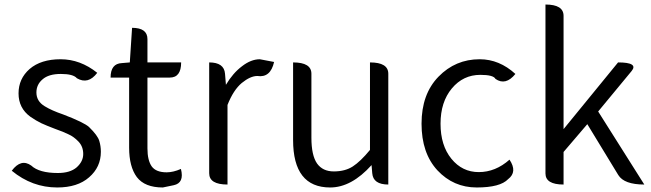

<svg xmlns="http://www.w3.org/2000/svg" viewBox="-20 -816 2880 849"><path d="M233 13Q122 13 32 -61Q73 -116 118 -84Q153 -51 236 -51Q290 -51 319 -76Q348 -102 348 -135Q348 -168 327 -190Q306 -212 283 -222Q261 -233 224 -246Q187 -260 163 -271Q140 -282 114 -300Q62 -338 62 -403Q62 -468 111 -511Q161 -554 248 -554Q335 -554 410 -494Q370 -441 320 -470Q304 -489 249 -489Q195 -489 168 -465Q141 -442 141 -407Q141 -368 178 -346Q209 -327 259 -310Q353 -274 374 -254Q412 -217 419 -193Q426 -170 426 -145Q426 -77 374 -32Q323 13 233 13Z M700 13Q620 13 585 -33Q551 -79 551 -163V-473H469Q469 -535 519 -537L554 -540L564 -693Q632 -693 632 -643V-540H781Q781 -473 731 -473H632V-160Q632 -107 651 -80Q670 -54 717 -54Q746 -54 780 -69Q796 -7 748 3Z M986 0Q905 0 905 -50V-540Q971 -540 975 -490L979 -441Q1010 -493 1050 -523Q1090 -554 1129 -554L1192 -542Q1176 -471 1118 -480Q1087 -480 1049 -449Q1012 -418 986 -352V0Z M1440 13Q1276 13 1276 -197V-540Q1357 -540 1357 -490V-207Q1357 -129 1382 -93Q1407 -58 1456 -58Q1506 -58 1540 -80Q1574 -102 1616 -153V-540Q1697 -540 1697 -490V0Q1630 0 1626 -50L1623 -86Q1534 13 1440 13Z M2233 -110Q2269 -56 2227 -24Q2192 13 2088 13Q1985 13 1914 -63Q1844 -139 1844 -269Q1844 -400 1919 -477Q1994 -554 2101 -554Q2188 -554 2259 -489Q2216 -436 2171 -467Q2162 -485 2104 -485Q2028 -485 1978 -425Q1928 -365 1928 -269Q1928 -173 1976 -114Q2024 -55 2097 -55Q2171 -55 2233 -110Z M2472 0Q2392 0 2392 -49V-796Q2472 -796 2472 -746V-245L2713 -540Q2804 -540 2773 -502L2625 -323L2829 0Q2740 0 2714 -42L2577 -267L2472 -144V0Z"/></svg>

Font: Swei Half Moon CJK TC
Style: DemiLight
Weight: 350
Version: Version 2.125